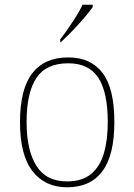

<svg xmlns="http://www.w3.org/2000/svg" viewBox="-20 -786 571 816"><path d="M265 10Q172 10 118.5 -58Q65 -126 65 -267Q65 -407 117 -474.5Q169 -542 270 -542Q365 -542 415.5 -476.5Q466 -411 466 -267Q466 -126 415 -58Q364 10 265 10ZM265 -15Q329 -15 367 -46.5Q405 -78 421.5 -134.5Q438 -191 438 -267Q438 -395 397.5 -456Q357 -517 270 -517Q176 -517 134.5 -454.5Q93 -392 93 -267Q93 -148 134.5 -81.5Q176 -15 265 -15ZM236 -619Q251 -638 269 -664Q287 -690 304 -717Q321 -744 331 -766H374V-756Q365 -743 348.5 -723Q332 -703 312 -681Q292 -659 272.5 -639.5Q253 -620 238 -606H236Z"/></svg>

Font: Noto Serif Tibetan Thin
Style: Regular
Weight: 250
Version: Version 2.103